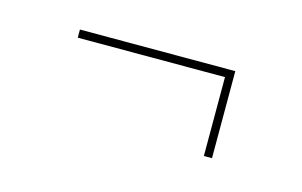

<svg xmlns="http://www.w3.org/2000/svg" viewBox="-33 -346 359 228"><g transform="rotate(15 146.0 -232.5)"><path d="M225.5 -179.5V-276.5H44.5V-286.5H235.5V-179.5Z"/></g></svg>

Font: Imbue 100pt Thin
Style: Regular
Weight: 100
Designer: Tyler Finck
Foundry: Etcetera Type Company
Version: Version 1.102; ttfautohint (v1.8.3)